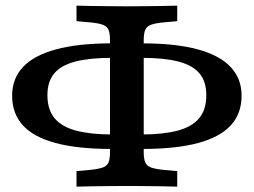

<svg xmlns="http://www.w3.org/2000/svg" viewBox="-20 -635 922 698"><path d="M496.3 -93.5V-146.2Q573.1 -146.2 625.1 -159.9Q677.1 -173.5 703.6 -204.8Q730 -236.2 730 -288.9Q730 -338.7 705.1 -368.3Q680.2 -397.9 628.4 -411.3Q576.6 -424.7 496.3 -424.7V-477.4Q619.1 -477.4 699.3 -455.4Q779.4 -433.4 818.8 -391.1Q858.3 -348.8 858.3 -287.2Q858.3 -222.6 819.3 -179.6Q780.2 -136.7 700.1 -115.1Q620 -93.5 496.3 -93.5ZM386.1 -93.5Q262.4 -93.5 182.1 -115.1Q101.8 -136.7 62.9 -179.6Q24.1 -222.6 24.1 -287.2Q24.1 -348.8 63.4 -391.1Q102.7 -433.4 183.2 -455.4Q263.7 -477.4 386.1 -477.4V-424.7Q306.2 -424.7 254.2 -411.3Q202.3 -397.9 177.3 -368.3Q152.4 -338.7 152.4 -288.9Q152.4 -236.2 178.8 -204.8Q205.3 -173.5 257.5 -159.9Q309.7 -146.2 386.1 -146.2ZM432.7 41.1Q409 41.1 376.7 41.5Q344.4 41.9 312.5 42.3Q280.6 42.7 258.1 43.5V-12.9L306.6 -17.3Q337.9 -20.5 353.7 -26.1Q369.5 -31.8 374.7 -44.9Q379.9 -58 379.9 -82.3V-488.7Q379.9 -513.4 374.7 -526.3Q369.5 -539.2 353.7 -545Q337.9 -550.9 306.6 -553.7L258.1 -558.1V-614.5Q280.6 -613.7 312.5 -613.3Q344.4 -612.9 376.7 -612.5Q409 -612.1 432.7 -612.1H441.6H449.7Q473.9 -612.1 506 -612.5Q538.1 -612.9 570.1 -613.3Q602.2 -613.7 624.3 -614.5V-558.1L575.8 -553.7Q544.9 -550.9 529.1 -545Q513.3 -539.2 507.9 -526.3Q502.5 -513.4 502.5 -488.7V-82.3Q502.5 -58 507.9 -44.9Q513.3 -31.8 529.1 -26.1Q544.9 -20.5 575.8 -17.3L624.3 -12.9V43.5Q602.2 42.7 570.1 42.3Q538.1 41.9 506 41.5Q473.9 41.1 449.7 41.1H441.6Z"/></svg>

Font: Playfair 5pt SemiExpanded Light
Style: Regular
Weight: 300
Width: 6
Designer: Claus Eggers Sørensen
Foundry: Claus Eggers Sørensen
Version: Version 2.203